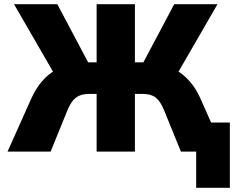

<svg xmlns="http://www.w3.org/2000/svg" viewBox="-20 -725 1137 918"><path d="M918 173V0H863V-139H1079V173ZM16 0 131 -257Q153 -304 181.5 -337Q210 -370 246.5 -390.5Q283 -411 326 -419L240 -371L47 -705H254L412 -407L389 -427H442V-705H625V-427H679L655 -407L813 -705H1020L827 -371L742 -419Q786 -411 822 -390Q858 -369 887 -336Q916 -303 937 -257L1051 0H845L764 -199Q747 -241 724.5 -258.5Q702 -276 662 -276H625V0H442V-276H406Q367 -276 344 -259Q321 -242 303 -199L222 0Z"/></svg>

Font: Nunito Sans 7pt SemiCondensed Black
Style: Regular
Weight: 900
Width: 4
Designer: Vernon Adams
Foundry: Vernon Adams
Version: Version 3.101;gftools[0.9.27]